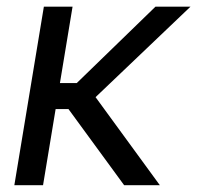

<svg xmlns="http://www.w3.org/2000/svg" viewBox="-20 -542 578 562"><path d="M192.4 -522.5 106 0H22L108.4 -522.5ZM537.6 -522.5 223.1 -222.7H109.4L122.1 -298.8H204.6L435.1 -522.5ZM343.3 0 178.7 -225.1 232.9 -294.4 447.8 0Z"/></svg>

Font: Inter 28pt
Style: Italic
Weight: 400
Italic angle: -9.3988°
Designer: Rasmus Andersson
Foundry: rsms
Version: Version 4.001;git-66647c0bb